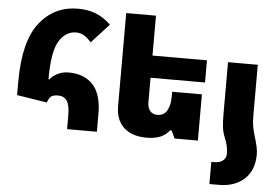

<svg xmlns="http://www.w3.org/2000/svg" viewBox="-63 -851 1746 1208"><g transform="rotate(5 809.5 -247.5)"><path d="M379 -85Q379 -152 360.5 -179Q342 -206 304 -206Q279 -206 264 -197.5Q249 -189 237 -156L47 -186V-270Q47 -524 139 -642.5Q231 -761 383 -761Q445 -761 495 -741.5Q545 -722 590 -678L479 -557Q456 -584 433 -597.5Q410 -611 383 -611Q318 -611 276.5 -545Q235 -479 235 -303L241 -302Q256 -324 288 -340Q320 -356 358 -356Q457 -356 512 -296.5Q567 -237 567 -115V0H379Z M874 -368V-213Q874 -179 890.5 -159Q907 -139 937 -139Q978 -139 997.5 -173Q1017 -207 1017 -260V-292H1205V0H1058L1035 -49H1025Q982 10 883 10Q788 10 737 -38Q686 -86 686 -173V-760H874V-508H1218V-368Z M1582 54Q1582 154 1522 210Q1462 266 1360 266H1301V126H1323Q1352 126 1373 111Q1394 96 1394 67Q1394 42 1389 18.5Q1384 -5 1370 -39Q1359 -66 1355 -98.5Q1351 -131 1351 -183V-508H1539V-183Q1539 -146 1544.5 -116Q1550 -86 1561 -51Q1582 15 1582 54Z"/></g></svg>

Font: Noto Sans Armenian Black
Style: Regular
Weight: 900
Designer: Monotype Design team
Foundry: Monotype Imaging Inc.
Version: Version 1.000